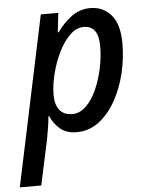

<svg xmlns="http://www.w3.org/2000/svg" viewBox="-89 -593 670 875"><g transform="rotate(-5 246.0 -155.0)"><path d="M-34 238 130 -539H210L200 -451H204Q234 -493 271.5 -520.5Q309 -548 357 -548Q415 -548 452 -505.5Q489 -463 489 -374Q489 -307 473 -239.5Q457 -172 425.5 -115.5Q394 -59 349 -24.5Q304 10 246 10Q200 10 171.5 -14Q143 -38 128 -73H124Q122 -49 117.5 -21Q113 7 109 29L64 238ZM234 -74Q268 -74 296.5 -101.5Q325 -129 345 -173.5Q365 -218 376 -270Q387 -322 387 -371Q387 -465 320 -465Q286 -465 256.5 -436.5Q227 -408 204.5 -362Q182 -316 169 -264.5Q156 -213 156 -166Q156 -124 175.5 -99Q195 -74 234 -74Z"/></g></svg>

Font: Noto Sans SemiCondensed Medium
Style: Italic
Weight: 500
Width: 4
Italic angle: -12°
Designer: Monotype Design Team
Foundry: Monotype Imaging Inc.
Version: Version 2.013; ttfautohint (v1.8.4.7-5d5b)